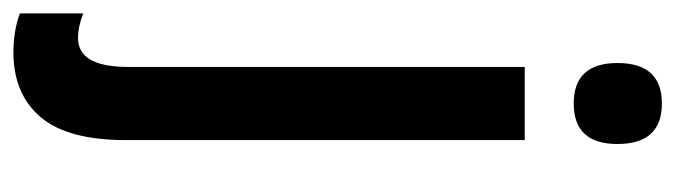

<svg xmlns="http://www.w3.org/2000/svg" viewBox="-412 -404 1033 294"><g transform="rotate(90 105.0 -256.5)"><path d="M54 -685Q54 -753 116 -753Q178 -753 178 -685Q178 -618 116 -618Q54 -618 54 -685ZM40 240Q4 240 -22 230V133Q-2 141 16 141Q60 141 60 64V-543H172V68Q172 156 137.5 197.5Q103 239 40 240Z"/></g></svg>

Font: Noto Sans Devanagari UI ExtraCondensed SemiBold
Style: Regular
Weight: 600
Width: 2
Designer: Jelle Bosma - Monotype Design Team
Foundry: Monotype Imaging Inc.
Version: Version 2.004; ttfautohint (v1.8.4.7-5d5b)